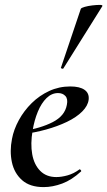

<svg xmlns="http://www.w3.org/2000/svg" viewBox="-20 -752 438 784"><path d="M158 12Q102 12 70 -16.5Q38 -45 28.5 -90Q19 -135 29 -185Q36 -223 57 -261.5Q78 -300 109.5 -331Q141 -362 181 -380.5Q221 -399 267 -399Q306 -399 325.5 -385Q345 -371 342 -345Q339 -320 315.5 -296.5Q292 -273 253.5 -254.5Q215 -236 168 -223Q121 -210 71 -204L73 -217Q146 -228 195.5 -253.5Q245 -279 253 -324Q258 -348 247 -360Q236 -372 217 -372Q191 -372 170 -351.5Q149 -331 134.5 -296Q120 -261 113 -218Q104 -165 111.5 -122.5Q119 -80 144 -54.5Q169 -29 210 -29Q231 -29 256 -36Q281 -43 304 -60Q306 -62 309.5 -58Q313 -54 311 -52Q273 -17 234 -2.5Q195 12 158 12ZM239 -473Q238 -470 232.5 -472Q227 -474 229 -476L310 -716Q312 -720 326 -724Q340 -728 357.5 -730Q375 -732 387.5 -732Q400 -732 398 -727Z"/></svg>

Font: Cormorant Light SemiBold
Style: Italic
Weight: 600
Italic angle: -10°
Version: Version 4.000